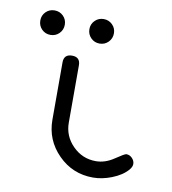

<svg xmlns="http://www.w3.org/2000/svg" viewBox="-67 -601 590 659"><g transform="rotate(10 228.0 -271.0)"><path d="M285.2 -499.8Q285.2 -481.7 272.7 -469.2Q260.3 -456.8 242.4 -456.8Q224.6 -456.8 212.2 -469.2Q199.7 -481.7 199.7 -499.8Q199.7 -517.6 212.2 -529.9Q224.6 -542.2 242.4 -542.2Q260.3 -542.2 272.7 -529.9Q285.2 -517.6 285.2 -499.8ZM114 -499.8Q114 -481.7 101.6 -469.2Q89.1 -456.8 71.3 -456.8Q53.2 -456.8 40.9 -469.2Q28.6 -481.7 28.6 -499.8Q28.6 -517.6 40.9 -529.9Q53.2 -542.2 71.3 -542.2Q89.1 -542.2 101.6 -529.9Q114 -517.6 114 -499.8ZM428.5 -69.6Q428.5 -59.8 419.4 -49.1Q400.4 -26.9 364.5 -12.9Q331.5 0 299.8 0Q228.5 0 178.6 -50.3Q128.7 -100.6 128.7 -171.4V-371.1Q128.7 -399.7 157.2 -399.7Q185.8 -399.7 185.8 -371.1V-171.4Q185.8 -124.3 219.4 -90.7Q252.9 -57.1 299.8 -57.1Q332.3 -57.1 363 -78Q393.8 -98.9 399.4 -98.9Q411.1 -98.9 419.8 -89.8Q428.5 -80.8 428.5 -69.6Z"/></g></svg>

Font: EnergyBar
Style: Regular
Weight: 400
Italic angle: -10°
Version: 1.0 2000-03-28